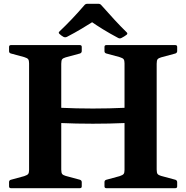

<svg xmlns="http://www.w3.org/2000/svg" viewBox="-20 -985 975 1005"><path d="M132.2 0V-749H300.6V0ZM132.2 -431.8Q210.3 -424.8 295.1 -420.9Q379.9 -416.9 466.2 -416.9Q552.5 -416.9 637.2 -420.9Q722 -424.8 800.1 -431.8V-351.7Q722 -344.8 637.2 -341.1Q552.5 -337.4 466.2 -337.4Q379.9 -337.4 295.1 -341.1Q210.3 -344.8 132.2 -351.7ZM631.8 0V-749H800.1V0ZM536.5 0Q526.9 0 526.9 -10V-31.8Q526.9 -41.2 536.3 -44L606.5 -63.1Q623.2 -68.6 627.5 -75Q631.8 -81.3 631.8 -95.7V-206.8H800.1V-97.6Q800.1 -79.8 805.2 -73.9Q810.3 -68 823.4 -64.2L898.4 -44Q907.4 -40.4 907.4 -31.4V-9.6Q907.4 0 897.4 0ZM37 0Q27.4 0 27.4 -10V-31.8Q27.4 -41.2 36.8 -44L107 -63.1Q123.7 -68.6 127.9 -75Q132.2 -81.3 132.2 -95.7V-206.8H300.6V-97.6Q300.6 -79.8 305.7 -73.9Q310.8 -68 323.9 -64.2L398.9 -44Q407.9 -40.4 407.9 -31.4V-9.6Q407.9 0 397.9 0ZM526.9 -739Q526.9 -749 536.5 -749H897.4Q907.4 -749 907.4 -739.4V-717.7Q907.4 -708.7 898.4 -705.1L823.4 -684.8Q810.3 -681 805.2 -675.2Q800.1 -669.3 800.1 -651.4V-542.2H631.8V-653.3Q631.8 -667.7 627.5 -674.4Q623.2 -681 606.5 -686L536.3 -705.1Q526.9 -707.8 526.9 -717.2ZM27.4 -739Q27.4 -749 37 -749H397.9Q407.9 -749 407.9 -739.4V-717.7Q407.9 -708.7 398.9 -705.1L323.9 -684.8Q310.8 -681 305.7 -675.2Q300.6 -669.3 300.6 -651.4V-542.2H132.2V-653.3Q132.2 -667.7 127.9 -674.4Q123.7 -681 107 -686L36.8 -705.1Q27.4 -707.8 27.4 -717.2ZM291.7 -807.1Q283.8 -813.7 291.2 -820.3Q321.8 -849.3 354.9 -883.9Q387.9 -918.4 421.5 -957.6Q427.3 -965.2 437.5 -965.2H494.7Q504.8 -965.2 510.7 -957.6Q545.2 -918.4 578.9 -882Q612.5 -845.6 642.9 -816Q650.3 -809.4 642.5 -802.8Q636.6 -797.9 629.6 -794Q622.6 -790.2 616 -786.4Q607.4 -781.6 598.4 -786.4Q554.8 -809.6 518.9 -831.7Q482.9 -853.9 449.7 -877H475.8Q443.9 -856.7 407.6 -835Q371.2 -813.3 330.8 -792.3Q322.2 -787.9 313.2 -791.5Q307.9 -794.7 302.2 -798.4Q296.6 -802.2 291.7 -807.1Z"/></svg>

Font: Hahmlet
Style: Regular
Weight: 400
Designer: Minjoo Ham & Mark Frömberg
Foundry: hypertype
Version: Version 1.002